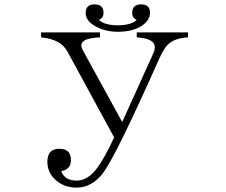

<svg xmlns="http://www.w3.org/2000/svg" viewBox="-20 -899 1040 883"><path d="M168.9 -750H439.9V-727.1Q354 -723.6 354 -690.9Q354 -680.7 360.8 -668L542 -337.9L685.1 -653.8Q691.9 -668 691.9 -682.1Q691.9 -722.2 608.9 -727.1V-750H844.7V-727.1Q780.3 -724.1 749 -690.9Q733.4 -675.3 710.9 -626Q518.1 -192.9 456.1 -106Q403.8 -36.1 332 -36.1Q272.5 -36.1 232.9 -74.2Q197.8 -107.4 197.8 -154.8Q197.8 -214.8 252.9 -214.8Q306.2 -214.8 306.2 -163.1Q306.2 -119.6 261.7 -111.8Q277.3 -68.4 333 -68.4Q383.8 -68.4 426.8 -126.5Q461.4 -172.9 504.9 -267.1L290 -662.1Q259.3 -719.2 168.9 -727.1ZM608.9 -807.1Q587.9 -815.9 587.9 -839.8Q587.9 -878.9 628.9 -878.9Q669.9 -878.9 669.9 -839.8Q669.9 -817.9 652.8 -797.9Q610.8 -752.9 522 -752.9Q459 -752.9 411.1 -782.7Q374 -806.2 374 -839.8Q374 -878.9 415 -878.9Q456.1 -878.9 456.1 -839.8Q456.1 -817.4 435.1 -807.1Q461.9 -782.7 522 -782.7Q582 -782.7 608.9 -807.1Z"/></svg>

Font: I.Ming
Style: Regular
Weight: 400
Designer: Ichiten Fonts Project
Version: Version 6.11; Dec 27, 2019